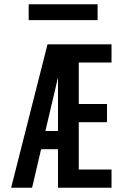

<svg xmlns="http://www.w3.org/2000/svg" viewBox="-20 -877 590 897"><path d="M32 0 202 -670H501V-585H348V-391H480V-306H348V-85H501V0H251V-180H172L130 0ZM192 -265H251V-516Q247 -499 243 -481.5Q239 -464 235 -447ZM114 -783V-857H436V-783Z"/></svg>

Font: Lode Dark
Style: Bold
Weight: 700
Monospace: yes
Designer: Belleve Invis
Foundry: Belleve Invis
Version: Version 29.2.0; ttfautohint (v1.8.3)